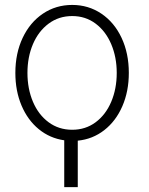

<svg xmlns="http://www.w3.org/2000/svg" viewBox="-20 -558 602 775"><path d="M451.2 -263.7Q451.2 -327.1 429 -379.6Q406.7 -432.1 366 -462.6Q325.2 -493.2 271.5 -493.2Q217.3 -493.2 176.3 -462.6Q135.3 -432.1 113 -379.9Q90.8 -327.6 90.8 -263.7Q90.8 -199.7 113 -147.2Q135.3 -94.7 176.3 -64.5Q217.3 -34.2 271.5 -34.2Q325.2 -34.2 366 -64.5Q406.7 -94.7 429 -147.2Q451.2 -199.7 451.2 -263.7ZM271.5 -538.1Q336.9 -538.1 389.2 -502.9Q441.4 -467.8 470.7 -405.3Q500 -342.8 500 -263.7Q500 -189.5 473.9 -129.4Q447.8 -69.3 400.9 -32.7Q354 3.9 293.9 9.8V197.3H239.3V8.3Q181.2 0 136.5 -36.6Q91.8 -73.2 66.9 -132.1Q42 -190.9 42 -263.7Q42 -342.8 71.5 -405.3Q101.1 -467.8 153.3 -502.9Q205.6 -538.1 271.5 -538.1Z"/></svg>

Font: Pretendard GOV ExtraLight
Style: Regular
Weight: 200
Designer: Base glyphs from Inter by Rasmus Andersson; Hangeul glyphs from Noto Sans CJK(Source Han Sans) by Jang Soo-young and Kan
Foundry: Kil Hyung-jin
Version: Version 1.309